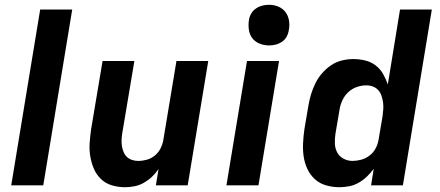

<svg xmlns="http://www.w3.org/2000/svg" viewBox="-20 -775 1840 803"><path d="M27 0 148 -735H282L161 0Z M503 8Q474 8 447.5 0Q421 -8 402 -26.5Q383 -45 372.5 -69.5Q362 -94 357.5 -121.5Q353 -149 355 -177.5Q357 -206 361 -234L409 -520H542L491 -216Q489 -203 488.5 -189.5Q488 -176 490 -163.5Q492 -151 497 -139Q502 -127 511 -118.5Q520 -110 532.5 -106Q545 -102 558 -102Q576 -102 594 -107Q612 -112 627 -124Q642 -136 651 -153.5Q660 -171 663 -189L718 -520H851L765 0H632L643 -68Q631 -50 615.5 -35.5Q600 -21 581.5 -10.5Q563 0 542.5 4Q522 8 503 8Z M927 0 1013 -520H1147L1061 0ZM1105 -585Q1085 -585 1066 -592.5Q1047 -600 1035.5 -615Q1024 -630 1021 -650Q1018 -670 1021 -690Q1023 -705 1030.5 -718Q1038 -731 1050.5 -739.5Q1063 -748 1077 -751.5Q1091 -755 1105 -755Q1125 -755 1143.5 -747.5Q1162 -740 1173.5 -725Q1185 -710 1188.5 -690Q1192 -670 1188 -650Q1186 -635 1179 -622Q1172 -609 1159.5 -600.5Q1147 -592 1133 -588.5Q1119 -585 1105 -585Z M1399 8Q1370 8 1343 0Q1316 -8 1296.5 -26Q1277 -44 1265.5 -68.5Q1254 -93 1250 -120.5Q1246 -148 1247.5 -176.5Q1249 -205 1253 -234L1270 -334Q1274 -358 1281 -381Q1288 -404 1299 -426.5Q1310 -449 1327 -468.5Q1344 -488 1364.5 -502Q1385 -516 1409.5 -522Q1434 -528 1457 -528Q1483 -528 1507.5 -522Q1532 -516 1551 -501.5Q1570 -487 1582 -466Q1594 -445 1602 -422L1653 -735H1786L1665 0H1532L1543 -69Q1530 -51 1514 -36Q1498 -21 1479.5 -10.5Q1461 0 1440 4Q1419 8 1399 8ZM1454 -102Q1472 -102 1490.5 -107Q1509 -112 1525 -124Q1541 -136 1550.5 -153.5Q1560 -171 1563 -189L1580 -289Q1582 -304 1583 -318.5Q1584 -333 1582 -347Q1580 -361 1575.5 -374.5Q1571 -388 1562 -398Q1553 -408 1540 -413Q1527 -418 1512 -418Q1492 -418 1472 -411Q1452 -404 1436.5 -389.5Q1421 -375 1412 -355.5Q1403 -336 1400 -316L1383 -216Q1380 -196 1380.5 -175.5Q1381 -155 1390 -138Q1399 -121 1416.5 -111.5Q1434 -102 1454 -102Z"/></svg>

Font: Iosevka Aile Extrabold
Style: Italic
Weight: 800
Italic angle: -9°
Designer: Belleve Invis
Foundry: Belleve Invis
Version: Version 31.1.0; ttfautohint (v1.8.4)